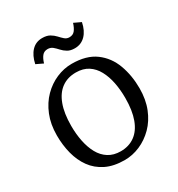

<svg xmlns="http://www.w3.org/2000/svg" viewBox="-183 -880 936 1010"><g transform="rotate(-30 285.5 -375.0)"><path d="M35 -279.5Q35 -347.5 56.8 -401Q78.5 -454.5 115.2 -491.5Q152 -528.5 197.5 -548Q243 -567.5 290.5 -567.5Q379.5 -567.5 433.5 -527.5Q487.5 -487.5 511.8 -421.2Q536 -355 536 -277.5Q536 -209.5 514.5 -155.8Q493 -102 456 -65Q419 -28 373.5 -8.5Q328 11 280.5 11Q214 11 167 -12.2Q120 -35.5 91 -75.8Q62 -116 48.5 -168.5Q35 -221 35 -279.5ZM285.5 -39.5Q335.5 -39.5 371.5 -65.8Q407.5 -92 426.5 -143.5Q445.5 -195 445.5 -271Q445.5 -320.5 436.8 -364.8Q428 -409 409.5 -443.2Q391 -477.5 360.8 -497.2Q330.5 -517 286.5 -517Q236 -517 200 -491Q164 -465 144.8 -413.5Q125.5 -362 125.5 -285.5Q125.5 -236 134.5 -191.5Q143.5 -147 162.2 -112.8Q181 -78.5 211.8 -59Q242.5 -39.5 285.5 -39.5ZM124 -661.5Q134 -709 159.5 -735.8Q185 -762.5 223.5 -762.5Q251.5 -762.5 269 -752.2Q286.5 -742 298.8 -728.5Q311 -715 323 -704.5Q335 -694 351 -694Q373 -694 385 -709.2Q397 -724.5 405 -750.5L447.5 -730.5Q438 -683 411.8 -656.2Q385.5 -629.5 347 -629.5Q320.5 -629.5 303.5 -639.8Q286.5 -650 274.5 -663.5Q262.5 -677 250 -687.5Q237.5 -698 219.5 -698Q198 -698 185.8 -682.8Q173.5 -667.5 166 -641.5Z"/></g></svg>

Font: Merriweather 24pt Light
Style: Regular
Weight: 300
Designer: Eben Sorkin
Foundry: Eben Sorkin
Version: Version 2.100